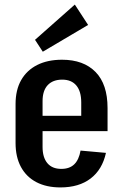

<svg xmlns="http://www.w3.org/2000/svg" viewBox="-20 -810 538 839"><path d="M244 9Q183 9 139 -14Q95 -37 71.5 -80.5Q48 -124 48 -185V-355Q48 -417 72.5 -460Q97 -503 142.5 -526Q188 -549 251 -549Q345 -549 397.5 -495.5Q450 -442 450 -338V-237H145V-304H356L335 -270V-362Q335 -411 313.5 -436.5Q292 -462 252 -462Q211 -462 188.5 -438Q166 -414 166 -368V-168Q166 -122 187 -97Q208 -72 248 -72Q284 -72 304.5 -92Q325 -112 332 -152L443 -142Q427 -69 376 -30Q325 9 244 9ZM365 -701 167 -584 133 -636 307 -790Z"/></svg>

Font: Pathway Extreme Condensed SemiBold
Style: Regular
Weight: 600
Width: 3
Version: Version 1.001;gftools[0.9.26]